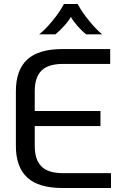

<svg xmlns="http://www.w3.org/2000/svg" viewBox="-20 -947 621 967"><path d="M60 -212V-488Q60 -594 117 -647Q174 -700 296 -700H535V-625H296Q223 -625 189 -591.5Q155 -558 155 -488V-388H486V-312H155V-212Q155 -142 189 -108.5Q223 -75 296 -75H539V0H296Q174 0 117 -53Q60 -106 60 -212ZM302 -927H371Q394 -884 430.5 -840Q467 -796 495 -774H414Q392 -791 369.5 -817Q347 -843 337 -862Q327 -843 303.5 -817Q280 -791 259 -774H177Q206 -796 243 -840.5Q280 -885 302 -927Z"/></svg>

Font: KoHo Medium
Style: Regular
Weight: 500
Version: Version 1.000; ttfautohint (v1.6)